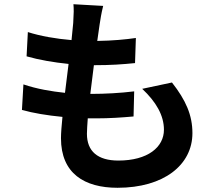

<svg xmlns="http://www.w3.org/2000/svg" viewBox="-20 -829 1040 910"><path d="M91 -429 84 -308C137 -293 203 -282 276 -275C272 -234 269 -198 269 -174C269 -7 380 61 537 61C756 61 892 -47 892 -198C892 -283 861 -354 795 -438L654 -408C720 -346 757 -282 757 -214C757 -132 681 -68 541 -68C443 -68 392 -112 392 -195C392 -213 394 -238 396 -268H436C499 -268 557 -272 613 -277L616 -396C551 -388 477 -384 415 -384H408L425 -520C506 -520 561 -524 620 -530L624 -649C577 -642 513 -636 441 -635L452 -712C456 -738 460 -765 469 -801L328 -809C330 -787 330 -767 327 -720L319 -639C246 -645 171 -658 112 -677L106 -562C165 -545 236 -533 305 -526L288 -389C223 -396 156 -407 91 -429Z"/></svg>

Font: Noto Sans Mono CJK SC
Style: Bold
Weight: 700
Designer: Ryoko NISHIZUKA 西塚涼子 (kana, bopomofo & ideographs); Paul D. Hunt (Latin, Greek & Cyrillic); Sandoll Communications 산돌커뮤니
Foundry: Adobe
Version: Version 2.004;hotconv 1.0.118;makeotfexe 2.5.65603